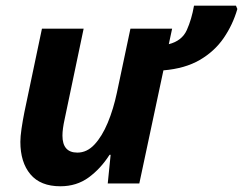

<svg xmlns="http://www.w3.org/2000/svg" viewBox="-20 -647 857 677"><path d="M192.9 9.8Q122.6 9.8 87.2 -32.5Q51.8 -74.7 51.8 -147Q51.8 -165 55.9 -193.4Q60.1 -221.7 65.9 -251L127.9 -545.9H274.9L208 -227.1Q200.2 -191.9 200.2 -168.9Q200.2 -108.9 252.9 -108.9Q286.6 -108.9 313.2 -137.5Q339.8 -166 359.9 -214.1Q379.9 -262.2 392.1 -319.8L439.9 -545.9H586.9L575.2 -491.2Q621.6 -502.9 638.7 -541Q655.8 -579.1 664.1 -627H812L816.9 -615.2Q800.8 -559.6 768.6 -512.7Q736.3 -465.8 684.3 -435.5Q632.3 -405.3 556.2 -398.9L471.2 0H359.9L370.1 -101.1H366.2Q335 -52.2 292.5 -21.2Q250 9.8 192.9 9.8Z"/></svg>

Font: Open Sans
Style: Bold Italic
Weight: 700
Italic angle: -12°
Designer: Monotype Design Team
Foundry: Monotype Imaging Inc.
Version: Version 3.003; ttfautohint (v1.8.4)